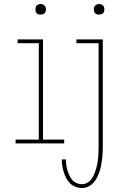

<svg xmlns="http://www.w3.org/2000/svg" viewBox="-20 -717 640 960"><path d="M183 -644Q178 -644 172.5 -645.5Q167 -647 163.5 -650.5Q160 -654 158.5 -659.5Q157 -665 157 -670Q157 -675 158.5 -680.5Q160 -686 163.5 -689.5Q167 -693 172.5 -695Q178 -697 183 -697Q188 -697 193.5 -695Q199 -693 202.5 -689.5Q206 -686 208 -680.5Q210 -675 210 -670Q210 -665 208 -659.5Q206 -654 202.5 -650.5Q199 -647 193.5 -645.5Q188 -644 183 -644ZM58 0V-19H174V-501H68V-520H195V-19H301V0ZM476 -644Q470 -644 465 -645.5Q460 -647 456 -650.5Q452 -654 450.5 -659.5Q449 -665 449 -670Q449 -675 450.5 -680.5Q452 -686 456 -689.5Q460 -693 465 -695Q470 -697 476 -697Q481 -697 486 -695Q491 -693 495 -689.5Q499 -686 500.5 -680.5Q502 -675 502 -670Q502 -665 500.5 -659.5Q499 -654 495 -650.5Q491 -647 486 -645.5Q481 -644 476 -644ZM390 223Q373 223 357.5 217Q342 211 330.5 200Q319 189 311.5 174.5Q304 160 299 144.5Q294 129 291.5 112.5Q289 96 289 80H309Q310 94 311.5 107.5Q313 121 317 134Q321 147 326.5 159.5Q332 172 341 182.5Q350 193 363 198.5Q376 204 390 204Q404 204 417 196.5Q430 189 438 177.5Q446 166 451.5 152.5Q457 139 461 125Q465 111 467.5 96.5Q470 82 471 68Q472 54 472.5 39.5Q473 25 473 10V-501H362V-520H494V10Q494 27 493.5 43Q493 59 491 75.5Q489 92 486 108Q483 124 478 139.5Q473 155 465.5 170Q458 185 447 197Q436 209 421 216Q406 223 390 223Z"/></svg>

Font: Iosevka Thin Extended
Style: Regular
Weight: 100
Width: 7
Monospace: yes
Designer: Belleve Invis
Foundry: Belleve Invis
Version: Version 32.5.0; ttfautohint (v1.8.4)